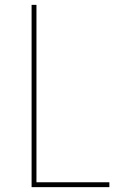

<svg xmlns="http://www.w3.org/2000/svg" viewBox="-20 -770 490 790"><path d="M130 -20H430V0H110V-750H130Z"/></svg>

Font: Now Thin
Style: Regular
Weight: 250
Designer: Alfredo Marco Pradil
Foundry: Alfredo Marco Pradil
Version: Version 1.002;PS 001.002;hotconv 1.0.88;makeotf.lib2.5.64775